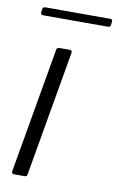

<svg xmlns="http://www.w3.org/2000/svg" viewBox="-82 -751 490 797"><g transform="rotate(10 163.0 -352.5)"><path d="M91 -9Q90 0 80 0H35Q30 0 27.5 -3Q25 -6 26 -11L118 -540Q120 -549 129 -549H174Q179 -549 181.5 -546Q184 -543 183 -538ZM39 -671Q34 -671 31.5 -674Q29 -677 30 -682L32 -696Q33 -705 43 -705H317Q322 -705 324.5 -702Q327 -699 326 -694L324 -680Q323 -671 313 -671Z"/></g></svg>

Font: Open Sauce Two Light Italic
Style: Regular
Weight: 300
Italic angle: -10°
Designer: Alfredo Marco Pradil
Foundry: Creative Sauce Fz LLC
Version: Version 1.477